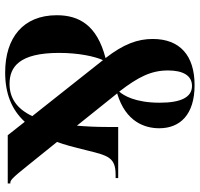

<svg xmlns="http://www.w3.org/2000/svg" viewBox="-35 -729 774 744"><g transform="rotate(90 352.0 -357.0)"><path d="M261 10C341 10 404 -14 452 -66L504 0H691V-10H689C679 -10 672 -14 621 -78L530 -191C541 -221 548 -247 564 -312C583 -389 591 -418 657 -418H670V-428H472V-384C472 -342 470 -303 467 -268L342 -424C453 -457 477 -532 477 -587C477 -668 424 -724 310 -724C195 -724 131 -667 131 -562C131 -504 150 -450 205 -379C78 -346 39 -277 39 -190C39 -60 126 10 261 10ZM335 -432C277 -507 253 -557 253 -621C253 -678 272 -714 313 -714C356 -714 378 -673 378 -589C378 -494 350 -449 335 -432ZM305 -7C239 -7 185 -45 185 -199C185 -276 199 -338 213 -369L430 -95C400 -32 357 -7 305 -7Z"/></g></svg>

Font: Noto Serif Display ExtraCondensed Black
Style: Regular
Weight: 900
Width: 2
Designer: Monotype Design Team
Foundry: Monotype Imaging Inc.
Version: Version 2.009